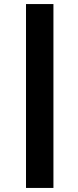

<svg xmlns="http://www.w3.org/2000/svg" viewBox="-20 -795 382 945"><path d="M108 130V-775H243V130Z"/></svg>

Font: Raleway-v4020 ExtraBold
Style: Italic
Weight: 800
Italic angle: -12°
Designer: Matt McInerney, Pablo Impallari, Rodrigo Fuenzalida
Foundry: Matt McInerney, Pablo Impallari, Rodrigo Fuenzalida
Version: Version 4.020;PS 004.020;hotconv 1.0.88;makeotf.lib2.5.64775